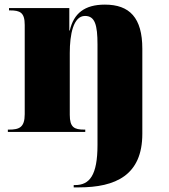

<svg xmlns="http://www.w3.org/2000/svg" viewBox="-20 -571 731 831"><path d="M299 240H321C481 240 596 187 596 8V-360C596 -494 541 -551 434 -551C346 -551 299 -513 282 -439H280V-536H19V-526H23C67 -526 87 -517 87 -463V-77C87 -19 63 -10 18 -10H14V0H349V-10H345C301 -10 282 -20 282 -74V-342C282 -421 297 -502 348 -502C391 -502 402 -463 402 -378V56C402 189 367 230 305 230H299Z"/></svg>

Font: Noto Serif Display Black
Style: Regular
Weight: 900
Designer: Monotype Design Team
Foundry: Monotype Imaging Inc.
Version: Version 2.009